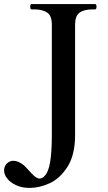

<svg xmlns="http://www.w3.org/2000/svg" viewBox="-40 -753 531 941"><path d="M-20 83Q-20 61 -6 48Q8 35 25 35Q50 35 77 57Q87 66 114 96Q137 122 154 122Q168 122 179 109Q197 91 205.5 42.5Q214 -6 214 -90V-633Q214 -676 191 -691.5Q168 -707 128 -707H115Q108 -707 108 -720Q108 -733 115 -733H426Q433 -733 433 -720Q433 -707 426 -707H413Q372 -707 350 -691Q328 -675 328 -633V-91Q328 6 291 64Q254 122 203.5 145Q153 168 106 168Q67 168 38.5 154.5Q10 141 -5 121.5Q-20 102 -20 83Z"/></svg>

Font: Shippori Mincho B1 SemiBold
Style: Regular
Weight: 600
Designer: FONTDASU
Foundry: FONTDASU / Google Inc. / but / Adobe
Version: Version 3.110; ttfautohint (v1.8.3)